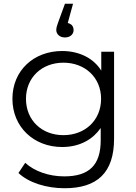

<svg xmlns="http://www.w3.org/2000/svg" viewBox="-20 -801 725 1020"><path d="M325 -602C354 -602 371 -620 371 -641C371 -653 367 -663 359 -670C354 -674 347 -677 340 -679L368 -781H325L290 -685C283 -666 279 -654 279 -641C279 -621 296 -602 325 -602ZM323 199C496 199 586 117 586 -64V-526H518V-426C497 -459 469 -484 436 -501C399 -520 357 -530 310 -530C160 -530 46 -427 46 -276C46 -126 160 -20 310 -20C357 -20 399 -30 436 -50C468 -67 494 -91 515 -121V-56C515 76 454 136 321 136C240 136 163 109 114 64L78 118C133 170 227 199 323 199ZM317 -83C202 -83 118 -162 118 -276C118 -389 202 -468 317 -468C432 -468 517 -389 517 -276C517 -162 432 -83 317 -83Z"/></svg>

Font: Montserrat Z
Style: Regular
Weight: 400
Designer: Julieta Ulanovsky
Foundry: Julieta Ulanovsky
Version: Version 8.000